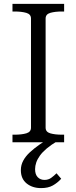

<svg xmlns="http://www.w3.org/2000/svg" viewBox="-20 -730 392 985"><path d="M139 -75V-635Q139 -657 115 -664Q91 -671 54 -671H44V-710H309V-671H298Q262 -671 238 -664Q214 -657 214 -635V-75Q214 -53 238 -46Q262 -39 298 -39H309V0H44V-39H54Q91 -39 115 -46Q139 -53 139 -75ZM249 -29 274 -6Q242 13 220 31.5Q198 50 185 68Q172 86 166 103.5Q160 121 160 138Q160 165 173.5 179Q187 193 208 193Q228 193 242.5 182.5Q257 172 270 159L294 187Q275 208 251 221.5Q227 235 191 235Q146 235 116.5 211Q87 187 87 143Q87 117 99 94.5Q111 72 133 51.5Q155 31 184.5 10.5Q214 -10 249 -29Z"/></svg>

Font: Roboto Serif 36pt Light
Style: Regular
Weight: 300
Designer: Greg Gazdowicz
Foundry: Commercial Type
Version: Version 1.008